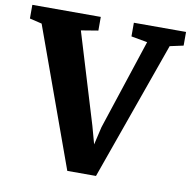

<svg xmlns="http://www.w3.org/2000/svg" viewBox="-102 -824 900 906"><g transform="rotate(10 348.0 -371.5)"><path d="M-19.5 -677.5V-743H308.5V-677.5L227 -664L358.5 -230.5L382 -145L402 -231L544.5 -663.5L467 -677.5V-743H717V-677.5L652.5 -663.5L416.5 0H279L39 -663.5Z"/></g></svg>

Font: Merriweather 28pt Black
Style: Regular
Weight: 900
Version: Version 2.100